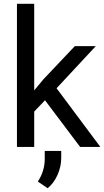

<svg xmlns="http://www.w3.org/2000/svg" viewBox="-20 -770 547 1006"><path d="M215.8 -244.6 159.2 -185.5V0H68.8V-750H159.2V-296.4L207.5 -354.5L372.1 -528.3H481.9L276.4 -307.6L505.9 0H399.9ZM229.5 216.3 178.2 181.2Q213.4 127.9 214.4 65.9V21H300.8V58.1Q300.8 102.5 281.5 146.2Q262.2 189.9 229.5 216.3Z"/></svg>

Font: Roboto-ThirdPerson-AD3FC
Style: ThirdPerson-AD3FC
Weight: 400
Designer: Google
Version: Version 2.137; 2017